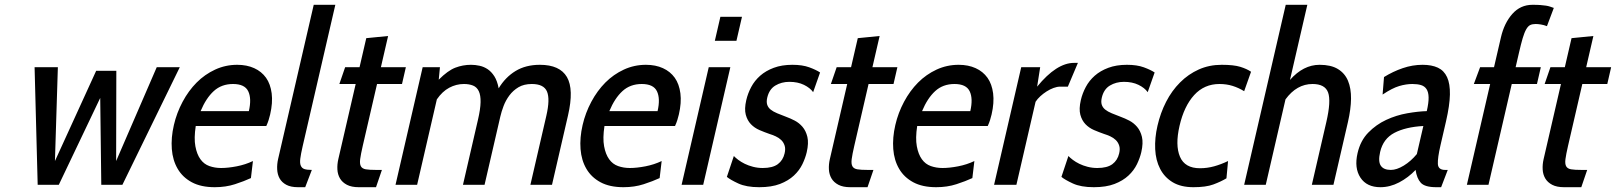

<svg xmlns="http://www.w3.org/2000/svg" viewBox="-20 -770 6733 800"><path d="M490 0 729.1 -490H633.1L463.9 -99L464.7 -475H380.7L208.9 -99L221.1 -490H124.1L137 0H225L397.6 -362L402 0Z M795.6 -245H1089.6C1093.6 -253.7 1096.8 -262 1099.3 -270C1101.8 -278 1103.9 -285.7 1105.6 -293C1113.2 -325.7 1115.3 -355 1112 -381C1108.6 -407 1100.8 -428.7 1088.5 -446C1076.1 -463.3 1059.7 -476.7 1039.2 -486C1018.7 -495.3 995.1 -500 968.4 -500C935.8 -500 905.1 -493.3 876.3 -480C847.6 -466.7 821.9 -448.7 799.3 -426C776.8 -403.3 757.3 -376.7 740.9 -346C724.5 -315.3 712.3 -283 704.5 -249C696.3 -213.7 693.5 -180.3 695.9 -149C698.3 -117.7 706.5 -90.2 720.4 -66.5C734.2 -42.8 753.9 -24.2 779.4 -10.5C804.9 3.2 836.7 10 874.7 10C905.4 10 933.5 5.8 959.1 -2.5C984.7 -10.8 1006.8 -19.3 1025.5 -28L1033.9 -99C1012.9 -89 990.4 -81.7 966.3 -77C942.2 -72.3 920.5 -70 901.2 -70C883.8 -70 867.6 -72.7 852.5 -78C837.4 -83.3 824.9 -92.8 815.1 -106.5C805.2 -120.2 798.2 -138.2 794.1 -160.5C789.9 -182.8 790.4 -211 795.6 -245ZM951 -420C983.6 -420 1004.8 -409.8 1014.4 -389.5C1024.1 -369.2 1024.9 -341.7 1016.9 -307H815.9C830.9 -343 849.1 -370.8 870.7 -390.5C892.2 -410.2 919 -420 951 -420Z M1251.7 10 1279.3 -62C1266 -62 1255.8 -63.2 1248.6 -65.5C1241.5 -67.8 1236.4 -72.5 1233.4 -79.5C1230.3 -86.5 1229.6 -96.3 1231.2 -109C1232.8 -121.7 1236 -138.7 1240.9 -160L1377.2 -750H1287.2L1138.9 -108C1135.5 -93.3 1134.2 -78.8 1134.9 -64.5C1135.6 -50.2 1139 -37.5 1145.1 -26.5C1151.2 -15.5 1160.5 -6.7 1173 0C1185.5 6.7 1201.7 10 1221.7 10Z M1546.7 10 1571.3 -62H1547.3C1528.6 -62 1514.3 -62.8 1504.4 -64.5C1494.4 -66.2 1487.6 -70.3 1483.8 -77C1480 -83.7 1479 -93.7 1480.7 -107C1482.5 -120.3 1486 -138.7 1491.4 -162L1551 -420H1655L1671.1 -490H1567.1L1597.1 -620L1506.1 -611L1478.1 -490H1418.1L1394 -420H1462L1389.7 -107C1386.3 -92.3 1385 -78 1385.8 -64C1386.5 -50 1390.2 -37.5 1396.6 -26.5C1403.1 -15.5 1412.7 -6.7 1425.5 0C1438.3 6.7 1454.7 10 1474.7 10Z M2190 0H2280L2346.7 -289C2363.5 -361.7 2362 -415 2342.2 -449C2322.3 -483 2284.8 -500 2229.4 -500C2190.1 -500 2156.3 -491.3 2127.9 -474C2099.6 -456.7 2076.2 -432.7 2057.8 -402C2053.9 -422.7 2047.9 -439.3 2039.9 -452C2031.8 -464.7 2022.5 -474.5 2012.2 -481.5C2001.8 -488.5 1990.6 -493.3 1978.5 -496C1966.5 -498.7 1954.4 -500 1942.4 -500C1919.8 -500 1898 -496 1877.2 -488C1856.3 -480 1833.3 -463.3 1808.1 -438L1813.1 -490H1741.1L1628 0H1718L1800.2 -356C1815.3 -378 1832.5 -394.2 1851.9 -404.5C1871.3 -414.8 1891.6 -420 1913 -420C1927.6 -420 1940.3 -417.8 1951 -413.5C1961.6 -409.2 1969.7 -401.3 1975 -390C1980.4 -378.7 1982.9 -363.3 1982.4 -344C1982 -324.7 1978.3 -300 1971.3 -270L1909 0H1999L2064.6 -284C2067.8 -298 2072.4 -312.8 2078.3 -328.5C2084.3 -344.2 2092.3 -358.8 2102.5 -372.5C2112.7 -386.2 2125.3 -397.5 2140.3 -406.5C2155.4 -415.5 2174 -420 2196 -420C2229.3 -420 2250.4 -409.5 2259.2 -388.5C2268 -367.5 2267.1 -334 2256.5 -288Z M2498.6 -245H2792.6C2796.6 -253.7 2799.8 -262 2802.3 -270C2804.8 -278 2806.9 -285.7 2808.6 -293C2816.2 -325.7 2818.3 -355 2815 -381C2811.6 -407 2803.8 -428.7 2791.5 -446C2779.1 -463.3 2762.7 -476.7 2742.2 -486C2721.7 -495.3 2698.1 -500 2671.4 -500C2638.8 -500 2608.1 -493.3 2579.3 -480C2550.6 -466.7 2524.9 -448.7 2502.3 -426C2479.8 -403.3 2460.3 -376.7 2443.9 -346C2427.5 -315.3 2415.3 -283 2407.5 -249C2399.3 -213.7 2396.5 -180.3 2398.9 -149C2401.3 -117.7 2409.5 -90.2 2423.4 -66.5C2437.2 -42.8 2456.9 -24.2 2482.4 -10.5C2507.9 3.2 2539.7 10 2577.7 10C2608.4 10 2636.5 5.8 2662.1 -2.5C2687.7 -10.8 2709.8 -19.3 2728.5 -28L2736.9 -99C2715.9 -89 2693.4 -81.7 2669.3 -77C2645.2 -72.3 2623.5 -70 2604.2 -70C2586.8 -70 2570.6 -72.7 2555.5 -78C2540.4 -83.3 2527.9 -92.8 2518.1 -106.5C2508.2 -120.2 2501.2 -138.2 2497.1 -160.5C2492.9 -182.8 2493.4 -211 2498.6 -245ZM2654 -420C2686.6 -420 2707.8 -409.8 2717.4 -389.5C2727.1 -369.2 2727.9 -341.7 2719.9 -307H2518.9C2533.9 -343 2552.1 -370.8 2573.7 -390.5C2595.2 -410.2 2622 -420 2654 -420Z M2958.5 -600H3048.5L3071.6 -700H2981.6ZM2820 0H2910L3023.1 -490H2933.1Z M3143.7 10C3177.7 10 3206.4 5.5 3229.8 -3.5C3253.2 -12.5 3272.6 -24.2 3287.9 -38.5C3303.2 -52.8 3315 -68.7 3323.4 -86C3331.7 -103.3 3337.7 -120 3341.4 -136C3347.2 -161.3 3348.1 -182.5 3344.1 -199.5C3340 -216.5 3333.2 -230.5 3323.8 -241.5C3314.3 -252.5 3303.5 -261.2 3291.3 -267.5C3279.1 -273.8 3267.4 -279 3256.3 -283C3242.2 -288.3 3229.6 -293.3 3218.3 -298C3207 -302.7 3197.9 -307.8 3190.9 -313.5C3183.9 -319.2 3179.1 -326 3176.6 -334C3174.1 -342 3174.2 -351.7 3176.8 -363C3182.2 -386.3 3193.4 -403.2 3210.5 -413.5C3227.5 -423.8 3247 -429 3269 -429C3292.4 -429 3312.6 -424.8 3329.7 -416.5C3346.7 -408.2 3359.6 -398 3368.1 -386L3397 -468C3386.1 -475.3 3371.1 -482.5 3352 -489.5C3333 -496.5 3309.4 -500 3281.4 -500C3252.1 -500 3226.3 -495.8 3204.1 -487.5C3181.8 -479.2 3162.9 -468.2 3147.4 -454.5C3131.9 -440.8 3119.5 -425.2 3110.1 -407.5C3100.7 -389.8 3093.8 -371.7 3089.5 -353C3083.8 -328.3 3083.1 -308 3087.4 -292C3091.7 -276 3098.9 -262.8 3108.8 -252.5C3118.7 -242.2 3130.7 -234 3144.6 -228C3158.6 -222 3172.4 -216.7 3185.9 -212C3194.7 -209.3 3203.4 -206 3212.1 -202C3220.9 -198 3228.5 -192.8 3235.1 -186.5C3241.6 -180.2 3246.3 -172.5 3249.2 -163.5C3252.2 -154.5 3252.2 -143.7 3249.2 -131C3244.8 -111.7 3235.3 -96.7 3220.9 -86C3206.4 -75.3 3185.5 -70 3158.2 -70C3144.2 -70 3130.7 -71.7 3117.8 -75C3104.9 -78.3 3093.4 -82.5 3083.2 -87.5C3073 -92.5 3064 -98 3056 -104C3048.1 -110 3042 -115.3 3037.7 -120L3008.6 -33C3018.1 -25 3034 -15.8 3056.3 -5.5C3078.6 4.8 3107.7 10 3143.7 10Z M3594.7 10 3619.3 -62H3595.3C3576.6 -62 3562.3 -62.8 3552.4 -64.5C3542.4 -66.2 3535.6 -70.3 3531.8 -77C3528 -83.7 3527 -93.7 3528.7 -107C3530.5 -120.3 3534 -138.7 3539.4 -162L3599 -420H3703L3719.1 -490H3615.1L3645.1 -620L3554.1 -611L3526.1 -490H3466.1L3442 -420H3510L3437.7 -107C3434.3 -92.3 3433 -78 3433.8 -64C3434.5 -50 3438.2 -37.5 3444.6 -26.5C3451.1 -15.5 3460.7 -6.7 3473.5 0C3486.3 6.7 3502.7 10 3522.7 10Z M3801.6 -245H4095.6C4099.6 -253.7 4102.8 -262 4105.3 -270C4107.8 -278 4109.9 -285.7 4111.6 -293C4119.2 -325.7 4121.3 -355 4118 -381C4114.6 -407 4106.8 -428.7 4094.5 -446C4082.1 -463.3 4065.7 -476.7 4045.2 -486C4024.7 -495.3 4001.1 -500 3974.4 -500C3941.8 -500 3911.1 -493.3 3882.3 -480C3853.6 -466.7 3827.9 -448.7 3805.3 -426C3782.8 -403.3 3763.3 -376.7 3746.9 -346C3730.5 -315.3 3718.3 -283 3710.5 -249C3702.3 -213.7 3699.5 -180.3 3701.9 -149C3704.3 -117.7 3712.5 -90.2 3726.4 -66.5C3740.2 -42.8 3759.9 -24.2 3785.4 -10.5C3810.9 3.2 3842.7 10 3880.7 10C3911.4 10 3939.5 5.8 3965.1 -2.5C3990.7 -10.8 4012.8 -19.3 4031.5 -28L4039.9 -99C4018.9 -89 3996.4 -81.7 3972.3 -77C3948.2 -72.3 3926.5 -70 3907.2 -70C3889.8 -70 3873.6 -72.7 3858.5 -78C3843.4 -83.3 3830.9 -92.8 3821.1 -106.5C3811.2 -120.2 3804.2 -138.2 3800.1 -160.5C3795.9 -182.8 3796.4 -211 3801.6 -245ZM3957 -420C3989.6 -420 4010.8 -409.8 4020.4 -389.5C4030.1 -369.2 4030.9 -341.7 4022.9 -307H3821.9C3836.9 -343 3855.1 -370.8 3876.7 -390.5C3898.2 -410.2 3925 -420 3957 -420Z M4429.4 -409 4471.3 -508H4455.3C4406.6 -508 4355.3 -475 4301.4 -409L4314.1 -490H4235.1L4122 0H4215L4294.9 -346C4300.1 -354 4306.7 -361.7 4314.7 -369C4322.7 -376.3 4331.4 -383 4340.8 -389C4350.2 -395 4359.8 -399.8 4369.7 -403.5C4379.5 -407.2 4388.8 -409 4397.4 -409Z M4537.7 10C4571.7 10 4600.4 5.5 4623.8 -3.5C4647.2 -12.5 4666.6 -24.2 4681.9 -38.5C4697.2 -52.8 4709 -68.7 4717.4 -86C4725.7 -103.3 4731.7 -120 4735.4 -136C4741.2 -161.3 4742.1 -182.5 4738.1 -199.5C4734 -216.5 4727.2 -230.5 4717.8 -241.5C4708.3 -252.5 4697.5 -261.2 4685.3 -267.5C4673.1 -273.8 4661.4 -279 4650.3 -283C4636.2 -288.3 4623.6 -293.3 4612.3 -298C4601 -302.7 4591.9 -307.8 4584.9 -313.5C4577.9 -319.2 4573.1 -326 4570.6 -334C4568.1 -342 4568.2 -351.7 4570.8 -363C4576.2 -386.3 4587.4 -403.2 4604.5 -413.5C4621.5 -423.8 4641 -429 4663 -429C4686.4 -429 4706.6 -424.8 4723.7 -416.5C4740.7 -408.2 4753.6 -398 4762.1 -386L4791 -468C4780.1 -475.3 4765.1 -482.5 4746 -489.5C4727 -496.5 4703.4 -500 4675.4 -500C4646.1 -500 4620.3 -495.8 4598.1 -487.5C4575.8 -479.2 4556.9 -468.2 4541.4 -454.5C4525.9 -440.8 4513.5 -425.2 4504.1 -407.5C4494.7 -389.8 4487.8 -371.7 4483.5 -353C4477.8 -328.3 4477.1 -308 4481.4 -292C4485.7 -276 4492.9 -262.8 4502.8 -252.5C4512.7 -242.2 4524.7 -234 4538.6 -228C4552.6 -222 4566.4 -216.7 4579.9 -212C4588.7 -209.3 4597.4 -206 4606.1 -202C4614.9 -198 4622.5 -192.8 4629.1 -186.5C4635.6 -180.2 4640.3 -172.5 4643.2 -163.5C4646.2 -154.5 4646.2 -143.7 4643.2 -131C4638.8 -111.7 4629.3 -96.7 4614.9 -86C4600.4 -75.3 4579.5 -70 4552.2 -70C4538.2 -70 4524.7 -71.7 4511.8 -75C4498.9 -78.3 4487.4 -82.5 4477.2 -87.5C4467 -92.5 4458 -98 4450 -104C4442.1 -110 4436 -115.3 4431.7 -120L4402.6 -33C4412.1 -25 4428 -15.8 4450.3 -5.5C4472.6 4.8 4501.7 10 4537.7 10Z M4952.7 10C4987.4 10 5015.1 6.2 5035.8 -1.5C5056.6 -9.2 5074.7 -17.7 5090.2 -27L5096.9 -99C5077.4 -89.7 5058 -82.3 5038.8 -77C5019.5 -71.7 4999.9 -69 4979.9 -69C4937.9 -69 4910.1 -85 4896.5 -117C4882.9 -149 4882.3 -192 4894.8 -246C4907.4 -300.7 4927.8 -343.3 4955.8 -374C4983.9 -404.7 5019 -420 5061 -420C5081 -420 5099.3 -417.3 5116.1 -412C5132.9 -406.7 5148.9 -399.3 5164 -390L5192.7 -471C5181.3 -479 5166.3 -485.8 5148 -491.5C5129.6 -497.2 5103.8 -500 5070.4 -500C5035.8 -500 5003.9 -493.5 4974.9 -480.5C4945.9 -467.5 4919.9 -449.5 4897 -426.5C4874 -403.5 4854.6 -376.7 4838.9 -346C4823.1 -315.3 4811.1 -282 4802.8 -246C4794.9 -212 4791.8 -179.5 4793.3 -148.5C4794.8 -117.5 4801.6 -90.2 4813.9 -66.5C4826.1 -42.8 4843.6 -24.2 4866.4 -10.5C4889.3 3.2 4918 10 4952.7 10Z M5446 0H5536L5596.5 -262C5604.6 -297.3 5608.9 -329.5 5609.3 -358.5C5609.6 -387.5 5605.4 -412.5 5596.6 -433.5C5587.8 -454.5 5573.7 -470.8 5554.4 -482.5C5535.1 -494.2 5509.8 -500 5478.4 -500C5433.1 -500 5391.9 -479 5354.9 -437L5427.2 -750H5337.2L5164 0H5254L5336.2 -356C5367.4 -398.7 5405 -420 5449 -420C5483.6 -420 5505.2 -408.2 5513.8 -384.5C5522.3 -360.8 5519.9 -320 5506.5 -262Z M5984.7 10 6012.3 -62H6001.3C5982 -62 5971.9 -70.3 5971.1 -87C5970.3 -103.7 5973.9 -129.7 5982.1 -165L6005.2 -265C6015.3 -309 6020.7 -346 6021.3 -376C6021.9 -406 6018 -430.2 6009.5 -448.5C6001.1 -466.8 5988.3 -480 5971.2 -488C5954 -496 5932.8 -500 5907.4 -500C5879.4 -500 5851.9 -495.3 5824.7 -486C5797.5 -476.7 5771.5 -464.3 5746.7 -449L5740.8 -376C5767.6 -394 5790.7 -405.8 5810 -411.5C5829.3 -417.2 5847.6 -420 5865 -420C5879 -420 5891 -418.5 5900.9 -415.5C5910.9 -412.5 5918.6 -406.8 5924 -398.5C5929.4 -390.2 5932.3 -378.7 5932.5 -364C5932.8 -349.3 5930.3 -330.3 5924.9 -307C5900.7 -306.3 5873.5 -303.3 5843.3 -298C5813.1 -292.7 5783.9 -283.5 5755.9 -270.5C5727.9 -257.5 5703 -239.8 5681.2 -217.5C5659.4 -195.2 5644.5 -166.7 5636.5 -132C5626.9 -90.7 5630.9 -56.7 5648.4 -30C5665.9 -3.3 5693.7 10 5731.7 10C5758.4 10 5784.4 3.3 5809.8 -10C5835.2 -23.3 5858.1 -40.7 5878.3 -62C5881.6 -38.7 5888.8 -20.8 5900 -8.5C5911.1 3.8 5932.7 10 5964.7 10ZM5910.6 -245 5883.5 -128C5866.9 -108 5848.7 -92 5829 -80C5809.2 -68 5791.3 -62 5775.3 -62C5755.3 -62 5741.3 -67.8 5733.4 -79.5C5725.4 -91.2 5724.5 -110.3 5730.6 -137C5739.1 -173.7 5758.9 -200.2 5790 -216.5C5821.1 -232.8 5861.3 -242.3 5910.6 -245Z M6279 -420H6384L6400.1 -490H6295.1L6309 -550C6314.7 -574.7 6319.8 -594.8 6324.4 -610.5C6329.1 -626.2 6333.9 -638.5 6339 -647.5C6344.1 -656.5 6349.6 -662.5 6355.6 -665.5C6361.7 -668.5 6369.3 -670 6378.7 -670C6384.7 -670 6391.9 -669.3 6400.2 -668C6408.6 -666.7 6417 -664.3 6425.6 -661L6454.2 -737C6448.6 -739 6443.4 -740.8 6438.4 -742.5C6433.5 -744.2 6427.8 -745.5 6421.3 -746.5C6414.9 -747.5 6407.3 -748.3 6398.4 -749C6389.6 -749.7 6378.5 -750 6365.2 -750C6331.8 -750 6303.9 -737.3 6281.4 -712C6258.9 -686.7 6243 -654 6233.8 -614L6205.1 -490H6147.1L6121 -420H6189L6092 0H6182Z M6568.7 10 6593.3 -62H6569.3C6550.6 -62 6536.3 -62.8 6526.4 -64.5C6516.4 -66.2 6509.6 -70.3 6505.8 -77C6502 -83.7 6501 -93.7 6502.7 -107C6504.5 -120.3 6508 -138.7 6513.4 -162L6573 -420H6677L6693.1 -490H6589.1L6619.1 -620L6528.1 -611L6500.1 -490H6440.1L6416 -420H6484L6411.7 -107C6408.3 -92.3 6407 -78 6407.8 -64C6408.5 -50 6412.2 -37.5 6418.6 -26.5C6425.1 -15.5 6434.7 -6.7 6447.5 0C6460.3 6.7 6476.7 10 6496.7 10Z"/></svg>

Font: Cabin Condensed
Style: Regular
Weight: 400
Italic angle: -13°
Designer: Pablo Impallari
Foundry: Pablo Impallari. www.impallari.com Igino Marini. www.ikern.com
Version: Version 1.006